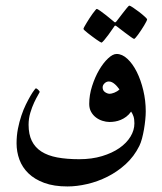

<svg xmlns="http://www.w3.org/2000/svg" viewBox="-20 -568 579 685"><path d="M396 -375.5Q416 -375.5 434.8 -357.9Q453.6 -340.3 468 -311.5Q482.4 -282.7 491.2 -245.8Q500 -209 500 -170.9Q500 -157.2 498.3 -140.4Q496.6 -123.5 493.7 -106.4Q490.7 -89.4 486.6 -73.7Q482.4 -58.1 477.1 -47.4Q458.5 -9.8 428.5 17.6Q398.4 44.9 363.3 62.5Q328.1 80.1 291 88.6Q253.9 97.2 220.7 97.2Q172.4 97.2 137.9 84.5Q103.5 71.8 81.5 50.5Q59.6 29.3 49.3 1.5Q39.1 -26.4 39.1 -56.6Q39.1 -83.5 43.9 -108.4Q48.8 -133.3 56.2 -155.3Q63.5 -177.2 72.3 -195.1Q81.1 -212.9 88.6 -225.8Q96.2 -238.8 101.6 -245.8Q106.9 -252.9 107.9 -252.9Q110.8 -252.9 116.2 -247.8Q121.6 -242.7 121.6 -239.7Q121.6 -238.8 115.5 -228.5Q109.4 -218.3 101.8 -202.1Q94.2 -186 88.1 -165.5Q82 -145 82 -123Q82 -88.9 93.5 -65.4Q105 -42 127.7 -27.3Q150.4 -12.7 184.3 -6.3Q218.3 0 262.7 0Q307.6 0 344 -11Q380.4 -22 406 -39.8Q431.6 -57.6 445.6 -80.6Q459.5 -103.5 459.5 -127.9Q459.5 -143.1 456.3 -152.6Q453.1 -162.1 447.8 -169.9Q439.9 -158.7 430.4 -151.6Q420.9 -144.5 410.9 -140.4Q400.9 -136.2 390.6 -134.5Q380.4 -132.8 371.1 -132.8Q358.4 -132.8 345.5 -137Q332.5 -141.1 322 -149.2Q311.5 -157.2 304.9 -169.2Q298.3 -181.2 298.3 -197.3Q298.3 -229 308.6 -261Q318.8 -293 333.7 -318.4Q348.6 -343.8 365.5 -359.6Q382.3 -375.5 396 -375.5ZM406.2 -249Q402.8 -253.4 398.7 -258.5Q394.5 -263.7 389.6 -267.8Q384.8 -272 379.4 -274.7Q374 -277.3 368.2 -277.3Q359.9 -277.3 353 -270.8Q346.2 -264.2 346.2 -256.3Q346.2 -245.1 354.7 -239.3Q363.3 -233.4 371.6 -233.4Q374 -233.4 378.4 -234.4Q382.8 -235.4 387.7 -237.3Q392.6 -239.3 397.5 -242.2Q402.3 -245.1 406.2 -249ZM441.4 -547.9Q444.3 -547.9 454.6 -541Q464.8 -534.2 476.1 -525.6Q487.3 -517.1 496.1 -509Q504.9 -501 504.9 -499Q504.9 -497.1 502 -491.2Q499 -485.4 494.4 -477.5Q489.7 -469.7 484.1 -461.2Q478.5 -452.6 473.4 -445.6Q468.3 -438.5 464.1 -433.8Q460 -429.2 458.5 -429.2Q456.5 -429.2 447 -436Q437.5 -442.9 426.3 -451.2L397 -473.6Q394 -476.6 390.6 -476.6Q389.2 -476.6 386.7 -472.2Q375.5 -456.5 366.7 -443.8Q358.9 -433.1 351.6 -424.6Q344.2 -416 341.8 -416Q340.8 -416 335.7 -419.2Q330.6 -422.4 323.2 -427.5Q315.9 -432.6 308.1 -438.5Q300.3 -444.3 293.5 -449.7Q286.6 -455.1 282.2 -459.2Q277.8 -463.4 277.8 -464.8Q277.8 -466.8 281 -472.7Q284.2 -478.5 289.1 -486.6Q293.9 -494.6 299.6 -503.4Q305.2 -512.2 310.5 -519.3Q315.9 -526.4 319.8 -531.2Q323.7 -536.1 324.7 -536.1Q328.1 -536.1 337.9 -529.1Q347.7 -522 358.4 -513.7Q371.1 -503.9 385.3 -491.7Q388.2 -488.3 390.6 -488.3Q392.1 -488.3 393.3 -489.3Q394.5 -490.2 397 -493.7Q408.2 -508.3 417.5 -520.5Q425.3 -530.8 432.4 -539.3Q439.5 -547.9 441.4 -547.9Z"/></svg>

Font: Scheherazade
Style: Bold
Weight: 700
Version: Version 2.100 (build 932/914)